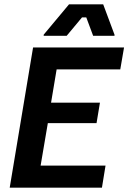

<svg xmlns="http://www.w3.org/2000/svg" viewBox="-20 -870 595 890"><path d="M25 0 133.3 -650H555L537.5 -548.3H242.5L216.7 -394.2H443.3L427.5 -299.2H201.7L168.3 -102.5H469.2L452.5 0ZM182.5 -704.2V-709.2L300 -850H458.3L510.8 -709.2V-704.2H411.7L380 -789.2H360L289.2 -704.2Z"/></svg>

Font: Familjen Grotesk SemiBold
Style: Italic
Weight: 600
Italic angle: -9.46201°
Designer: Anders Wikstroem, Jonas Baeckman, Matilda Gysing, Kristian Moeller
Foundry: Familjen STHLM AB
Version: Version 2.002